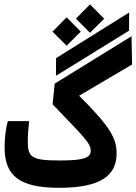

<svg xmlns="http://www.w3.org/2000/svg" viewBox="-20 -874 638 898"><path d="M255.9 4.4C451.2 4.4 525.4 -52.7 525.4 -156.7C525.4 -224.1 499.5 -277.8 350.1 -426.3L597.7 -572.3L595.2 -704.6L235.8 -482.9L226.1 -386.2C374 -231.4 404.3 -204.6 404.3 -168.5C404.3 -134.8 367.7 -123.5 261.2 -123.5C128.4 -123.5 109.9 -137.2 109.9 -212.9C109.9 -238.8 112.3 -271.5 116.2 -307.6H16.6C5.9 -269 1.5 -224.6 1.5 -184.6C1.5 -53.7 68.4 4.4 255.9 4.4ZM241.7 -519.5 583.5 -730.5 584 -815.4 242.2 -602.1ZM291.5 -660.2 357.9 -726.1 291.5 -793 225.6 -726.1ZM400.9 -720.7 467.3 -786.6 400.9 -853.5 335 -786.6Z"/></svg>

Font: Cascadia Code NF SemiBold
Style: Regular
Weight: 600
Monospace: yes
Designer: Aaron Bell
Foundry: Saja Typeworks
Version: Version 2404.023